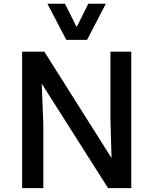

<svg xmlns="http://www.w3.org/2000/svg" viewBox="-20 -980 798 1000"><path d="M95.2 0V-710.9H210.9L561 -156.7L555.2 -356V-710.9H663.6V0H543L197.3 -544.4L205.6 -334.5V0ZM325.2 -772.5 227.1 -960.4H318.4L379.4 -838.9L439.9 -960.4H531.2L433.6 -772.5Z"/></svg>

Font: Comme Medium
Style: Regular
Weight: 500
Version: Version 1.000;gftools[0.9.27]